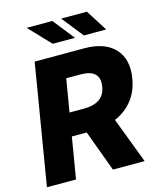

<svg xmlns="http://www.w3.org/2000/svg" viewBox="-133 -1025 937 1121"><g transform="rotate(-15 335.0 -465.0)"><path d="M9.6 0 130.3 -727.3H430.8Q553.6 -727.3 614 -662.3Q674.4 -597.3 655.5 -485.1Q643.5 -409.8 601.6 -357.1Q559.7 -304.3 495 -277L600.1 0H408.4L316.8 -248.9H226.9L185.4 0ZM250 -387.4H336.6Q396 -387.4 430.8 -411Q465.6 -434.7 473.7 -485.1Q489.7 -585.6 369.7 -585.6H283ZM582.4 -800.4H447.4L344.8 -929.7H500.4ZM393.8 -800.4H259.2L136 -929.7H291.2Z"/></g></svg>

Font: Inter UI Extra Bold
Style: Italic
Weight: 800
Italic angle: 9.39999°
Designer: Rasmus Andersson
Foundry: rsms
Version: 3.2;8d6f07862